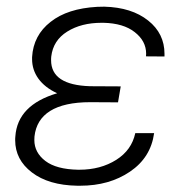

<svg xmlns="http://www.w3.org/2000/svg" viewBox="-20 -558 572 587"><path d="M26.9 -140.6C26.4 -136.7 26.4 -133.3 26.4 -129.4C26.4 -89.8 43.5 -56.6 77.6 -30.8C111.3 -4.9 157.7 8.8 215.8 9.8C219.2 9.8 222.2 9.8 225.6 9.8C284.2 9.8 335 -4.4 377.4 -33.2C419.9 -62 444.3 -101.1 451.2 -150.9H393.6C386.2 -116.7 367.2 -89.4 335.4 -69.3C303.7 -49.3 266.1 -39.1 222.7 -39.1C221.2 -39.1 219.7 -39.1 218.3 -39.1C174.3 -40 141.1 -48.8 118.7 -65.9C96.2 -83 85 -104.5 85 -129.9C85 -133.3 85 -136.7 85.4 -140.6C92.8 -209 148.9 -245.6 255.9 -245.6L340.8 -245.1L349.1 -293.9L255.4 -294.4C175.8 -296.9 136.2 -323.2 136.2 -374C136.2 -377.4 136.2 -381.3 136.7 -385.3C140.6 -418 156.7 -443.4 185.5 -461.4C214.4 -479.5 249.5 -488.3 290.5 -488.3C292.5 -488.3 294.9 -488.3 296.9 -488.3C336.9 -487.3 368.7 -478 391.6 -460C415 -441.9 426.8 -419.9 426.8 -393.6C426.8 -390.6 426.3 -388.2 426.3 -385.7L482.9 -385.3C482.9 -388.2 482.9 -390.6 482.9 -393.6C482.9 -434.6 466.3 -468.8 433.1 -495.1C399.4 -522 355 -536.1 298.8 -537.6L276.9 -537.1C216.8 -533.7 169.4 -518.6 134.8 -491.2C99.6 -463.9 80.6 -427.7 78.1 -383.3C78.1 -381.3 78.1 -378.9 78.1 -377C78.1 -334.5 103.5 -296.4 154.8 -272.9C74.2 -249 31.2 -205.1 26.9 -140.6Z"/></svg>

Font: Roboto Light
Style: Italic
Weight: 300
Italic angle: -12°
Designer: Google
Version: Version 2.137; 2017